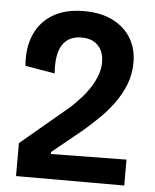

<svg xmlns="http://www.w3.org/2000/svg" viewBox="-50 -717 615 760"><g transform="rotate(5 257.5 -337.0)"><path d="M42 0V-131L235 -293Q257 -314 276.5 -336Q296 -358 310.5 -381.5Q325 -405 333.5 -429Q342 -453 342 -479Q342 -507 331.5 -527Q321 -547 301.5 -558Q282 -569 253 -569Q227 -569 208 -559.5Q189 -550 177 -531.5Q165 -513 160.5 -484.5Q156 -456 159 -418L41 -438Q35 -509 58 -562Q81 -615 130.5 -644.5Q180 -674 254 -674Q322 -674 369.5 -649.5Q417 -625 441.5 -583.5Q466 -542 466 -488Q466 -441 449.5 -399.5Q433 -358 406.5 -322.5Q380 -287 349.5 -257.5Q319 -228 292 -205L172 -107V-99L472 -103V0Z"/></g></svg>

Font: Bricolage Grotesque SemiCondensed SemiBold
Style: Regular
Weight: 600
Width: 4
Designer: Mathieu Triay
Foundry: Atelier Triay
Version: Version 1.001;gftools[0.9.33.dev8+g029e19f]